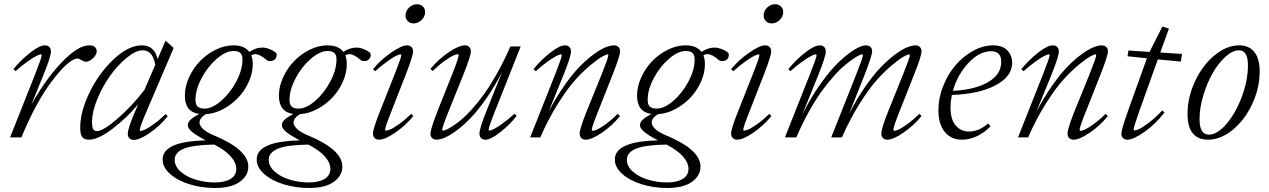

<svg xmlns="http://www.w3.org/2000/svg" viewBox="-20 -664 6133 928"><path d="M28.8 0 152.8 -313Q181.6 -386.2 181.6 -397.5Q181.6 -401.4 177.2 -401.4Q171.4 -401.4 156.5 -394Q141.6 -386.7 113.8 -367.2Q85.9 -347.7 55.7 -320.3L44.9 -329.6Q79.6 -373 125.2 -408.9Q170.9 -444.8 196.8 -444.8Q210.4 -444.8 218.3 -437Q226.1 -429.2 226.1 -416Q226.1 -390.6 191.4 -305.2L131.8 -158.7Q202.1 -283.7 279.8 -364.3Q357.4 -444.8 410.6 -444.8Q447.3 -444.8 447.3 -415Q447.3 -399.9 429.7 -382.8Q412.1 -365.7 395 -365.7Q386.2 -365.7 372.6 -374Q362.8 -380.9 354.5 -380.9Q314.9 -380.9 234.9 -277.1Q154.8 -173.3 83.5 0Z M410.2 11.2Q387.2 11.2 377.4 -1.7Q367.7 -14.6 367.7 -47.4Q367.7 -125.5 413.8 -219.2Q460 -313 530.8 -378.9Q601.6 -444.8 665.5 -444.8Q727.1 -444.8 741.7 -378.4L780.3 -467.3L819.3 -432.1L687 -123Q655.3 -48.3 655.3 -35.2Q655.3 -31.2 658.7 -31.2Q665.5 -31.2 679.2 -36.9Q692.9 -42.5 720.9 -62.3Q749 -82 780.8 -112.8L790.5 -102.1Q753.4 -55.7 704.1 -21.7Q654.8 12.2 626.5 12.2Q613.3 12.2 605.5 4.4Q597.7 -3.4 597.7 -17.1Q597.7 -43.9 634.3 -128.4L647.9 -160.2Q593.3 -94.7 523.9 -41.7Q454.6 11.2 410.2 11.2ZM424.8 -74.2Q424.8 -51.3 429.9 -40.8Q435.1 -30.3 447.8 -30.3Q479 -30.3 548.8 -91.3Q618.7 -152.3 677.7 -228.5L730.5 -351.1Q717.8 -420.9 670.4 -420.9Q636.7 -420.9 593.3 -385.5Q549.8 -350.1 512.9 -298.8Q476.1 -247.6 450.4 -185.5Q424.8 -123.5 424.8 -74.2Z M1019.5 244.6Q956.1 244.6 898.2 227.3Q840.3 210 803.2 177.7Q766.1 145.5 766.1 106.9Q766.1 19 974.6 14.6Q927.2 -10.3 907.5 -27.3Q887.7 -44.4 887.7 -58.6Q887.7 -72.8 900.4 -85Q913.1 -97.2 942.9 -113.3Q873.5 -122.6 873.5 -201.7Q873.5 -246.1 894 -290.8Q914.6 -335.4 947.3 -369.1Q980 -402.8 1022.7 -423.8Q1065.4 -444.8 1107.9 -444.8Q1161.6 -444.8 1185.1 -413.1Q1216.3 -434.1 1248 -434.1Q1263.2 -434.1 1280.8 -427.5Q1298.3 -420.9 1309.1 -412.6Q1317.4 -407.2 1317.4 -399.9Q1317.4 -386.2 1308.8 -377.4Q1300.3 -368.7 1284.7 -368.7Q1274.4 -368.7 1266.6 -375.5Q1235.4 -402.3 1214.8 -402.3Q1203.1 -402.3 1194.3 -396Q1201.7 -378.4 1201.7 -354.5Q1201.7 -311.5 1182.4 -268.6Q1163.1 -225.6 1131.8 -192.4Q1100.6 -159.2 1059.1 -137Q1017.6 -114.7 975.1 -112.3Q944.3 -93.8 944.3 -71.3Q944.3 -57.6 960.4 -41.5Q976.6 -25.4 1013.7 -9.8Q1180.2 59.1 1180.2 141.1Q1180.2 185.1 1138.9 214.8Q1097.7 244.6 1019.5 244.6ZM969.2 -139.2Q1005.4 -139.2 1048.6 -176.3Q1091.8 -213.4 1121.8 -269.8Q1151.9 -326.2 1151.9 -376Q1151.9 -397.9 1141.8 -407.7Q1131.8 -417.5 1108.9 -417.5Q1071.8 -417.5 1028.3 -380.4Q984.9 -343.3 954.8 -287.1Q924.8 -231 924.8 -181.2Q924.8 -158.7 935.1 -148.9Q945.3 -139.2 969.2 -139.2ZM824.2 108.4Q824.2 139.6 853 165.3Q881.8 190.9 926 204.3Q970.2 217.8 1018.1 217.8Q1066.9 217.8 1094.5 200.7Q1122.1 183.6 1122.1 152.3Q1122.1 122.1 1095 91.8Q1067.9 61.5 1015.6 34.7Q911.6 36.6 867.9 54.9Q824.2 73.2 824.2 108.4Z M1474.1 244.6Q1410.6 244.6 1352.8 227.3Q1294.9 210 1257.8 177.7Q1220.7 145.5 1220.7 106.9Q1220.7 19 1429.2 14.6Q1381.8 -10.3 1362.1 -27.3Q1342.3 -44.4 1342.3 -58.6Q1342.3 -72.8 1355 -85Q1367.7 -97.2 1397.5 -113.3Q1328.1 -122.6 1328.1 -201.7Q1328.1 -246.1 1348.6 -290.8Q1369.1 -335.4 1401.9 -369.1Q1434.6 -402.8 1477.3 -423.8Q1520 -444.8 1562.5 -444.8Q1616.2 -444.8 1639.6 -413.1Q1670.9 -434.1 1702.6 -434.1Q1717.8 -434.1 1735.4 -427.5Q1752.9 -420.9 1763.7 -412.6Q1772 -407.2 1772 -399.9Q1772 -386.2 1763.4 -377.4Q1754.9 -368.7 1739.3 -368.7Q1729 -368.7 1721.2 -375.5Q1689.9 -402.3 1669.4 -402.3Q1657.7 -402.3 1648.9 -396Q1656.2 -378.4 1656.2 -354.5Q1656.2 -311.5 1637 -268.6Q1617.7 -225.6 1586.4 -192.4Q1555.2 -159.2 1513.7 -137Q1472.2 -114.7 1429.7 -112.3Q1398.9 -93.8 1398.9 -71.3Q1398.9 -57.6 1415 -41.5Q1431.2 -25.4 1468.3 -9.8Q1634.8 59.1 1634.8 141.1Q1634.8 185.1 1593.5 214.8Q1552.2 244.6 1474.1 244.6ZM1423.8 -139.2Q1460 -139.2 1503.2 -176.3Q1546.4 -213.4 1576.4 -269.8Q1606.4 -326.2 1606.4 -376Q1606.4 -397.9 1596.4 -407.7Q1586.4 -417.5 1563.5 -417.5Q1526.4 -417.5 1482.9 -380.4Q1439.5 -343.3 1409.4 -287.1Q1379.4 -231 1379.4 -181.2Q1379.4 -158.7 1389.6 -148.9Q1399.9 -139.2 1423.8 -139.2ZM1278.8 108.4Q1278.8 139.6 1307.6 165.3Q1336.4 190.9 1380.6 204.3Q1424.8 217.8 1472.7 217.8Q1521.5 217.8 1549.1 200.7Q1576.7 183.6 1576.7 152.3Q1576.7 122.1 1549.6 91.8Q1522.5 61.5 1470.2 34.7Q1366.2 36.6 1322.5 54.9Q1278.8 73.2 1278.8 108.4Z M1979 -550.8Q1961.9 -550.8 1950.9 -561.8Q1939.9 -572.8 1939.9 -588.9Q1939.9 -610.8 1956.8 -627.2Q1973.6 -643.6 1995.1 -643.6Q2012.7 -643.6 2023.7 -632.8Q2034.7 -622.1 2034.7 -605.5Q2034.7 -584 2017.6 -567.4Q2000.5 -550.8 1979 -550.8ZM1812 11.2Q1798.8 11.2 1790.8 3.2Q1782.7 -4.9 1782.7 -18.6Q1782.7 -42 1817.9 -129.4L1890.6 -313Q1919.4 -385.3 1919.4 -397.5Q1919.4 -401.4 1915 -401.4Q1909.2 -401.4 1894.3 -394Q1879.4 -386.7 1851.6 -366.9Q1823.7 -347.2 1793.5 -319.8L1782.7 -329.6Q1817.4 -372.6 1869.1 -408.7Q1920.9 -444.8 1946.8 -444.8Q1960.4 -444.8 1968.5 -437Q1976.6 -429.2 1976.6 -416Q1976.6 -394.5 1941.9 -305.2L1871.1 -124Q1841.3 -49.3 1841.3 -36.6Q1841.3 -32.7 1845.2 -32.7Q1852.1 -32.7 1865.7 -38.1Q1879.4 -43.5 1907.7 -63.2Q1936 -83 1967.8 -113.8L1977.5 -103Q1939.5 -56.6 1889.9 -22.7Q1840.3 11.2 1812 11.2Z M2089.4 11.2Q2076.2 11.2 2068.4 3.2Q2060.5 -4.9 2060.5 -18.1Q2060.5 -40 2097.7 -134.8L2167.5 -309.6Q2196.8 -383.8 2196.8 -397.5Q2196.8 -401.9 2192.9 -401.9Q2186 -401.9 2172.4 -396.2Q2158.7 -390.6 2130.6 -370.8Q2102.5 -351.1 2071.3 -320.8L2060.5 -331.1Q2098.6 -377.4 2148.2 -411.1Q2197.8 -444.8 2227.1 -444.8Q2240.2 -444.8 2248 -437Q2255.9 -429.2 2255.9 -416Q2255.9 -393.6 2220.2 -304.7L2150.4 -131.3Q2117.2 -49.8 2117.2 -36.1Q2117.2 -32.7 2121.1 -32.7Q2126 -32.7 2137 -37.1Q2147.9 -41.5 2167.7 -54.2Q2187.5 -66.9 2210.2 -85.9Q2232.9 -105 2262.2 -137.5Q2291.5 -169.9 2320.6 -210.4Q2349.6 -251 2383.1 -310.5Q2416.5 -370.1 2446.8 -439.5H2496.6L2370.1 -120.6Q2341.8 -49.3 2341.8 -36.6Q2341.8 -32.7 2345.2 -32.7Q2351.6 -32.7 2366.5 -40Q2381.3 -47.4 2408.9 -67.1Q2436.5 -86.9 2466.8 -114.3L2477.5 -104Q2443.8 -61 2397.7 -24.9Q2351.6 11.2 2326.2 11.2Q2313 11.2 2305.2 3.2Q2297.4 -4.9 2297.4 -18.1Q2297.4 -44.4 2331.5 -128.4L2407.2 -316.9Q2371.1 -246.6 2331.1 -189Q2291 -131.3 2256.3 -95.2Q2221.7 -59.1 2188.2 -34.2Q2154.8 -9.3 2130.6 1Q2106.4 11.2 2089.4 11.2Z M2542.5 0 2666.5 -313Q2695.3 -386.2 2695.3 -397.5Q2695.3 -401.4 2690.9 -401.4Q2685.1 -401.4 2670.2 -394Q2655.3 -386.7 2627.4 -366.9Q2599.6 -347.2 2569.3 -319.8L2558.6 -329.6Q2593.3 -373 2638.9 -408.9Q2684.6 -444.8 2710.4 -444.8Q2724.1 -444.8 2731.9 -437Q2739.7 -429.2 2739.7 -416Q2739.7 -390.6 2705.1 -305.2L2631.8 -125Q2668 -193.8 2707.8 -250.5Q2747.6 -307.1 2782 -342.3Q2816.4 -377.4 2849.4 -401.4Q2882.3 -425.3 2906.2 -435.1Q2930.2 -444.8 2947.3 -444.8Q2960.9 -444.8 2969 -437Q2977.1 -429.2 2977.1 -416Q2977.1 -394.5 2939.5 -299.3L2870.1 -124Q2840.3 -49.8 2840.3 -36.6Q2840.3 -31.7 2844.7 -31.7Q2851.6 -31.7 2865 -37.4Q2878.4 -43 2906.5 -63Q2934.6 -83 2965.8 -113.8L2976.6 -103Q2939 -56.6 2889.4 -22.7Q2839.8 11.2 2810.5 11.2Q2797.4 11.2 2789.6 3.2Q2781.7 -4.9 2781.7 -18.1Q2781.7 -42 2816.9 -129.4L2887.2 -302.7Q2920.4 -385.7 2920.4 -397.5Q2920.4 -401.4 2916.5 -401.4Q2911.6 -401.4 2892.8 -391.6Q2874 -381.8 2838.6 -353Q2803.2 -324.2 2764.6 -282.5Q2726.1 -240.7 2678.7 -166Q2631.3 -91.3 2591.3 0Z M3205.1 244.6Q3141.6 244.6 3083.7 227.3Q3025.9 210 2988.8 177.7Q2951.7 145.5 2951.7 106.9Q2951.7 19 3160.2 14.6Q3112.8 -10.3 3093 -27.3Q3073.2 -44.4 3073.2 -58.6Q3073.2 -72.8 3085.9 -85Q3098.6 -97.2 3128.4 -113.3Q3059.1 -122.6 3059.1 -201.7Q3059.1 -246.1 3079.6 -290.8Q3100.1 -335.4 3132.8 -369.1Q3165.5 -402.8 3208.3 -423.8Q3251 -444.8 3293.5 -444.8Q3347.2 -444.8 3370.6 -413.1Q3401.9 -434.1 3433.6 -434.1Q3448.7 -434.1 3466.3 -427.5Q3483.9 -420.9 3494.6 -412.6Q3502.9 -407.2 3502.9 -399.9Q3502.9 -386.2 3494.4 -377.4Q3485.8 -368.7 3470.2 -368.7Q3460 -368.7 3452.1 -375.5Q3420.9 -402.3 3400.4 -402.3Q3388.7 -402.3 3379.9 -396Q3387.2 -378.4 3387.2 -354.5Q3387.2 -311.5 3367.9 -268.6Q3348.6 -225.6 3317.4 -192.4Q3286.1 -159.2 3244.6 -137Q3203.1 -114.7 3160.6 -112.3Q3129.9 -93.8 3129.9 -71.3Q3129.9 -57.6 3146 -41.5Q3162.1 -25.4 3199.2 -9.8Q3365.7 59.1 3365.7 141.1Q3365.7 185.1 3324.5 214.8Q3283.2 244.6 3205.1 244.6ZM3154.8 -139.2Q3190.9 -139.2 3234.1 -176.3Q3277.3 -213.4 3307.4 -269.8Q3337.4 -326.2 3337.4 -376Q3337.4 -397.9 3327.4 -407.7Q3317.4 -417.5 3294.4 -417.5Q3257.3 -417.5 3213.9 -380.4Q3170.4 -343.3 3140.4 -287.1Q3110.4 -231 3110.4 -181.2Q3110.4 -158.7 3120.6 -148.9Q3130.9 -139.2 3154.8 -139.2ZM3009.8 108.4Q3009.8 139.6 3038.6 165.3Q3067.4 190.9 3111.6 204.3Q3155.8 217.8 3203.6 217.8Q3252.4 217.8 3280 200.7Q3307.6 183.6 3307.6 152.3Q3307.6 122.1 3280.5 91.8Q3253.4 61.5 3201.2 34.7Q3097.2 36.6 3053.5 54.9Q3009.8 73.2 3009.8 108.4Z M3710 -550.8Q3692.9 -550.8 3681.9 -561.8Q3670.9 -572.8 3670.9 -588.9Q3670.9 -610.8 3687.7 -627.2Q3704.6 -643.6 3726.1 -643.6Q3743.7 -643.6 3754.6 -632.8Q3765.6 -622.1 3765.6 -605.5Q3765.6 -584 3748.5 -567.4Q3731.4 -550.8 3710 -550.8ZM3543 11.2Q3529.8 11.2 3521.7 3.2Q3513.7 -4.9 3513.7 -18.6Q3513.7 -42 3548.8 -129.4L3621.6 -313Q3650.4 -385.3 3650.4 -397.5Q3650.4 -401.4 3646 -401.4Q3640.1 -401.4 3625.2 -394Q3610.4 -386.7 3582.5 -366.9Q3554.7 -347.2 3524.4 -319.8L3513.7 -329.6Q3548.3 -372.6 3600.1 -408.7Q3651.9 -444.8 3677.7 -444.8Q3691.4 -444.8 3699.5 -437Q3707.5 -429.2 3707.5 -416Q3707.5 -394.5 3672.9 -305.2L3602.1 -124Q3572.3 -49.3 3572.3 -36.6Q3572.3 -32.7 3576.2 -32.7Q3583 -32.7 3596.7 -38.1Q3610.4 -43.5 3638.7 -63.2Q3667 -83 3698.7 -113.8L3708.5 -103Q3670.4 -56.6 3620.8 -22.7Q3571.3 11.2 3543 11.2Z M3773.9 0 3897.9 -313Q3926.8 -386.2 3926.8 -397.5Q3926.8 -401.4 3922.4 -401.4Q3916.5 -401.4 3901.6 -394Q3886.7 -386.7 3858.9 -367.2Q3831.1 -347.7 3800.8 -320.3L3790 -329.6Q3824.7 -373 3870.4 -408.9Q3916 -444.8 3941.9 -444.8Q3955.6 -444.8 3963.4 -437Q3971.2 -429.2 3971.2 -416Q3971.2 -390.6 3936.5 -305.2L3857.4 -109.4Q3898.9 -192.9 3947 -260.3Q3995.1 -327.6 4036.4 -366.2Q4077.6 -404.8 4111.1 -424.8Q4144.5 -444.8 4165.5 -444.8Q4179.2 -444.8 4187.3 -437Q4195.3 -429.2 4195.3 -416Q4195.3 -395.5 4157.7 -299.3L4083.5 -112.8Q4120.1 -184.6 4160.6 -243.2Q4201.2 -301.8 4236.3 -338.1Q4271.5 -374.5 4305.2 -399.7Q4338.9 -424.8 4363.3 -434.8Q4387.7 -444.8 4405.3 -444.8Q4418 -444.8 4426 -437Q4434.1 -429.2 4434.1 -416Q4434.1 -393.1 4396.5 -299.3L4327.1 -124Q4297.9 -50.8 4297.9 -36.6Q4297.9 -31.7 4302.2 -31.7Q4308.6 -31.7 4322.3 -37.4Q4335.9 -43 4364 -63Q4392.1 -83 4423.8 -113.8L4434.1 -103Q4396 -56.6 4346.4 -22.7Q4296.9 11.2 4268.6 11.2Q4255.4 11.2 4247.6 3.2Q4239.7 -4.9 4239.7 -18.1Q4239.7 -43 4274.4 -129.4L4344.2 -302.7Q4377.9 -387.7 4377.9 -397.5Q4377.9 -401.4 4373.5 -401.4Q4368.7 -401.4 4349.9 -391.6Q4331.1 -381.8 4295.9 -353Q4260.7 -324.2 4222.4 -282.5Q4184.1 -240.7 4136.7 -166Q4089.4 -91.3 4049.3 0H3997.6L4112.8 -290Q4150.9 -385.7 4150.9 -397.5Q4150.9 -401.4 4146 -401.4Q4142.6 -401.4 4132.1 -396.5Q4121.6 -391.6 4102.3 -378.4Q4083 -365.2 4060.1 -345.9Q4037.1 -326.7 4008.3 -294.2Q3979.5 -261.7 3950.7 -221.9Q3921.9 -182.1 3889.6 -124.3Q3857.4 -66.4 3829.1 0Z M4630.4 11.2Q4576.7 11.2 4546.1 -26.6Q4515.6 -64.5 4515.6 -131.3Q4515.6 -189.5 4538.3 -247.1Q4561 -304.7 4597.7 -347.9Q4634.3 -391.1 4682.9 -418Q4731.4 -444.8 4780.3 -444.8Q4826.2 -444.8 4849.1 -420.2Q4872.1 -395.5 4872.1 -360.4Q4872.1 -294.4 4792.2 -252Q4712.4 -209.5 4580.6 -205.1Q4574.2 -172.4 4574.2 -145.5Q4574.2 -86.4 4599.1 -57.4Q4624 -28.3 4663.6 -28.3Q4712.4 -28.3 4755.9 -67.4L4767.6 -53.7Q4738.8 -23.4 4702.4 -6.1Q4666 11.2 4630.4 11.2ZM4770.5 -416.5Q4714.4 -416.5 4661.1 -360.1Q4607.9 -303.7 4585.9 -225.1Q4692.4 -230 4755.9 -267.1Q4819.3 -304.2 4819.3 -365.2Q4819.3 -416.5 4770.5 -416.5Z M4900.4 0 5024.4 -313Q5053.2 -386.2 5053.2 -397.5Q5053.2 -401.4 5048.8 -401.4Q5043 -401.4 5028.1 -394Q5013.2 -386.7 4985.4 -366.9Q4957.5 -347.2 4927.2 -319.8L4916.5 -329.6Q4951.2 -373 4996.8 -408.9Q5042.5 -444.8 5068.4 -444.8Q5082 -444.8 5089.8 -437Q5097.7 -429.2 5097.7 -416Q5097.7 -390.6 5063 -305.2L4989.7 -125Q5025.9 -193.8 5065.7 -250.5Q5105.5 -307.1 5139.9 -342.3Q5174.3 -377.4 5207.3 -401.4Q5240.2 -425.3 5264.2 -435.1Q5288.1 -444.8 5305.2 -444.8Q5318.8 -444.8 5326.9 -437Q5335 -429.2 5335 -416Q5335 -394.5 5297.4 -299.3L5228 -124Q5198.2 -49.8 5198.2 -36.6Q5198.2 -31.7 5202.6 -31.7Q5209.5 -31.7 5222.9 -37.4Q5236.3 -43 5264.4 -63Q5292.5 -83 5323.7 -113.8L5334.5 -103Q5296.9 -56.6 5247.3 -22.7Q5197.8 11.2 5168.5 11.2Q5155.3 11.2 5147.5 3.2Q5139.6 -4.9 5139.6 -18.1Q5139.6 -42 5174.8 -129.4L5245.1 -302.7Q5278.3 -385.7 5278.3 -397.5Q5278.3 -401.4 5274.4 -401.4Q5269.5 -401.4 5250.7 -391.6Q5231.9 -381.8 5196.5 -353Q5161.1 -324.2 5122.6 -282.5Q5084 -240.7 5036.6 -166Q4989.3 -91.3 4949.2 0Z M5428.7 11.2Q5416 11.2 5408 3.2Q5399.9 -4.9 5399.9 -18.6Q5399.9 -36.6 5432.6 -129.4L5523.4 -382.3L5429.7 -392.1L5434.1 -419.9L5536.1 -413.1L5598.1 -535.6L5629.9 -525.9L5587.9 -410.2L5692.9 -403.3L5687.5 -366.2L5576.2 -377L5486.3 -126Q5459 -47.9 5459 -37.1Q5459 -33.7 5462.9 -33.7Q5470.2 -33.7 5484.6 -39.8Q5499 -45.9 5530.5 -69.3Q5562 -92.8 5597.7 -129.9L5608.4 -120.1Q5564.9 -64.5 5511.7 -26.6Q5458.5 11.2 5428.7 11.2Z M5818.4 11.2Q5770 11.2 5744.9 -20Q5719.7 -51.3 5719.7 -112.8Q5719.7 -193.8 5756.1 -271.5Q5792.5 -349.1 5850.8 -397Q5909.2 -444.8 5969.2 -444.8Q6017.1 -444.8 6042.7 -412.8Q6068.4 -380.9 6068.4 -318.8Q6068.4 -238.8 6032.7 -161.9Q5997.1 -85 5938.7 -36.9Q5880.4 11.2 5818.4 11.2ZM5822.3 -13.2Q5863.8 -13.2 5908.4 -65.7Q5953.1 -118.2 5982.4 -197Q6011.7 -275.9 6011.7 -347.7Q6011.7 -420.9 5968.8 -420.9Q5937.5 -420.9 5902.6 -389.2Q5867.7 -357.4 5840.6 -309.6Q5813.5 -261.7 5795.7 -201.7Q5777.8 -141.6 5777.8 -88.4Q5777.8 -13.2 5822.3 -13.2Z"/></svg>

Font: Elstob Light
Style: Italic
Weight: 300
Italic angle: -20°
Designer: Peter S. Baker
Version: Version 1.015